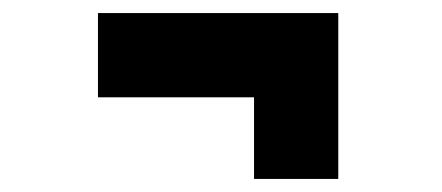

<svg xmlns="http://www.w3.org/2000/svg" viewBox="-20 -420 677 294"><path d="M130 -400H498V-146H369V-271H130Z"/></svg>

Font: Oak Sans ExtraBold
Style: Regular
Weight: 800
Designer: Erik Kennedy, Walven
Foundry: Erik Kennedy, Walven
Version: Version 1.000